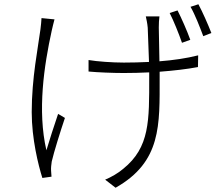

<svg xmlns="http://www.w3.org/2000/svg" viewBox="-20 -820 1040 902"><path d="M874 -633C859 -675 832 -736 814 -771L777 -759C796 -722 820 -662 835 -619ZM175 -735C174 -722 173 -702 170 -682C159 -598 129 -453 129 -293C129 -168 160 -44 179 16L222 10C222 2 220 -10 220 -18C219 -31 221 -47 223 -61C233 -105 265 -207 285 -266L253 -285C234 -228 212 -162 198 -114C155 -300 187 -512 223 -676C227 -693 232 -715 236 -729ZM665 -743C668 -729 672 -712 674 -690C675 -668 678 -592 680 -529C640 -527 601 -526 562 -526C508 -526 437 -531 396 -538V-484C436 -480 511 -477 561 -477C600 -477 641 -478 681 -480V-457C681 -253 684 -128 559 -27C536 -7 501 13 474 24L523 62C739 -60 730 -233 730 -457V-483C795 -488 858 -495 910 -505L911 -560C856 -546 794 -537 729 -532C728 -595 726 -669 726 -691C726 -712 727 -725 729 -743ZM875 -788C896 -752 918 -695 935 -650L973 -665C957 -706 931 -765 912 -800Z"/></svg>

Font: Source Han Sans SC Light
Style: Regular
Weight: 300
Designer: Ryoko NISHIZUKA (kana & ideographs); Paul D. Hunt (Latin, Greek & Cyrillic); Wenlong ZHANG (bopomofo); Sandoll Communica
Foundry: Adobe Systems Incorporated
Version: Version 1.004;PS 1.004;hotconv 1.0.82;makeotf.lib2.5.63406